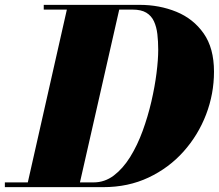

<svg xmlns="http://www.w3.org/2000/svg" viewBox="-60 -770 900 790"><path d="M-40 0V-19.5H325Q371 -19.5 408.5 -48Q446 -76.5 475.8 -124.5Q505.5 -172.5 527 -231.5Q548.5 -290.5 562.8 -352Q577 -413.5 584 -469Q591 -524.5 591 -565Q591 -599.5 587.5 -629.5Q584 -659.5 573.5 -682.2Q563 -705 542 -717.8Q521 -730.5 485.5 -730.5H120V-750H514.5Q596 -750 665.8 -721.5Q735.5 -693 778 -632.5Q820.5 -572 820.5 -475Q820.5 -384 788 -299Q755.5 -214 695.2 -146.5Q635 -79 551.2 -39.5Q467.5 0 365 0ZM50 0 219.5 -750H435L264.5 0Z"/></svg>

Font: Bodoni Moda Black
Style: Italic
Weight: 900
Italic angle: -13°
Version: Version 2.005